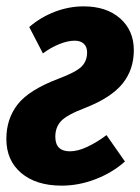

<svg xmlns="http://www.w3.org/2000/svg" viewBox="-23 -568 441 604"><path d="M398 -410Q398 -349 362.5 -305Q327 -261 246 -229Q188 -207 169.5 -187.5Q151 -168 151 -138Q151 -92 197 -92Q222 -92 252.5 -106.5Q283 -121 312 -143L370 -60Q331 -25 278 -4.5Q225 16 171 16Q91 16 44 -23.5Q-3 -63 -3 -131Q-3 -194 32.5 -239.5Q68 -285 160 -320Q216 -341 233.5 -358.5Q251 -376 251 -403Q251 -421 240.5 -430.5Q230 -440 212 -440Q190 -440 163 -429Q136 -418 112 -400L69 -483Q105 -514 149.5 -531Q194 -548 240 -548Q312 -548 355 -510Q398 -472 398 -410Z"/></svg>

Font: Fira Sans Extra Condensed
Style: Bold Italic
Weight: 700
Width: 3
Italic angle: -8°
Designer: Carrois Corporate & Edenspiekermann AG
Foundry: Carrois Corporate GbR & Edenspiekermann AG
Version: Version 4.203